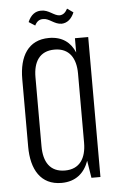

<svg xmlns="http://www.w3.org/2000/svg" viewBox="-51 -717 480 764"><g transform="rotate(-5 189.0 -335.0)"><path d="M142 -680C119 -680 101 -667 89 -639L114 -623C122 -639 132 -646 147 -646C172 -647 190 -621 220 -621C242 -622 259 -636 270 -662L246 -679C238 -664 229 -656 215 -655C192 -655 173 -681 142 -680ZM164 -569C81 -569 44 -506 44 -415V-145C44 -54 81 10 164 10C221 10 256 -21 273 -69L284 0H320V-559H267V-502C250 -543 217 -569 164 -569ZM182 -521C241 -521 267 -479 267 -418V-142C267 -80 241 -38 182 -38C122 -38 97 -80 97 -142V-418C97 -479 122 -521 182 -521Z"/></g></svg>

Font: Modon Arabic
Style: Regular
Weight: 400
Designer: Ahmedzaza
Foundry: Ahmedzaza
Version: Version 2.010